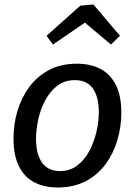

<svg xmlns="http://www.w3.org/2000/svg" viewBox="-20 -823 598 853"><path d="M236 10Q178 10 133.5 -12.5Q89 -35 64.5 -83.5Q40 -132 40 -209Q40 -271 57.5 -330Q75 -389 110 -436.5Q145 -484 198 -512Q251 -540 322 -540Q381 -540 425 -517.5Q469 -495 494 -447Q519 -399 519 -322Q519 -260 501.5 -200.5Q484 -141 449 -93.5Q414 -46 360.5 -18Q307 10 236 10ZM247 -63Q291 -63 323.5 -88Q356 -113 377 -152.5Q398 -192 408.5 -237.5Q419 -283 419 -324Q419 -392 393 -429.5Q367 -467 312 -467Q267 -467 234.5 -442Q202 -417 181 -377.5Q160 -338 150 -292.5Q140 -247 140 -207Q140 -139 166.5 -101Q193 -63 247 -63ZM215 -625 187 -664 337 -798 395 -803 513 -664 473 -625 327 -748 393 -747Z"/></svg>

Font: Bitter Thin Medium
Style: Italic
Weight: 500
Italic angle: -9°
Version: Version 3.021